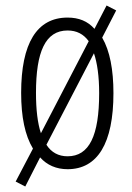

<svg xmlns="http://www.w3.org/2000/svg" viewBox="-20 -606 482 699"><path d="M393 -267C393 -352 380 -421 352 -469L403 -568L368 -586L324 -501C299 -529 267 -542 226 -542C114 -542 57 -448 57 -268C57 -180 71 -113 100 -65L37 55L72 73L126 -33C151 -5 185 10 226 10C335 10 393 -84 393 -267ZM111 -268C111 -417 145 -495 226 -495C259 -495 284 -482 303 -456L129 -121C117 -157 111 -206 111 -268ZM341 -267C341 -112 305 -37 226 -37C193 -37 167 -51 149 -79L322 -412C334 -377 341 -328 341 -267Z"/></svg>

Font: Noto Sans Gujarati ExtraCondensed Light
Style: Regular
Weight: 300
Width: 2
Designer: Jelle Bosma - Monotype Design Team, Universal Thirst
Foundry: Monotype Imaging Inc.
Version: Version 2.106